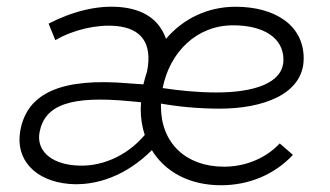

<svg xmlns="http://www.w3.org/2000/svg" viewBox="-20 -543 978 569"><path d="M184 2C266 9 355 -23 430 -98C469 -34 541 6 635 6C717 6 793 -25 848 -84L809 -118C770 -76 710 -49 644 -49C529 -49 457 -121 457 -227V-236C508 -227 568 -221 631 -221C758 -221 880 -263 880 -370C880 -469 794 -523 678 -523C595 -523 522 -487 472 -428C451 -487 403 -516 336 -522C270 -528 196 -510 124 -473L144 -424C197 -455 267 -471 324 -466C399 -459 432 -415 416 -332C412 -320 408 -306 405 -293L362 -296C164 -313 60 -269 40 -155C25 -70 84 -7 184 2ZM97 -150C112 -233 190 -260 366 -243L398 -240L397 -220C397 -193 401 -167 409 -143C354 -78 275 -46 201 -53C129 -59 88 -98 97 -150ZM462 -282C483 -388 562 -468 671 -468C761 -468 820 -431 820 -366C820 -295 729 -269 622 -269C564 -269 509 -275 462 -282Z"/></svg>

Font: Fixel Display Light
Style: Italic
Weight: 300
Italic angle: -10°
Designer: AlfaBravo + MacPaw
Foundry: Kyrylo Tkachov, Marchela Mozhyna, Serhii Makarenko, Maria Weinstein, Zakhar Kryvoshyya
Version: Version 1.210;Glyphs 3.2 (3217)